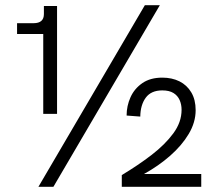

<svg xmlns="http://www.w3.org/2000/svg" viewBox="-20 -717 846 737"><path d="M185 0H127.5L536 -697H593.5ZM199 -280H146V-586.5H45.5V-628H109Q148.5 -628 148.5 -663V-694H199ZM752.5 0H447.5V-45Q510 -82.5 561.8 -122.2Q613.5 -162 645.2 -205Q677 -248 677 -295.5Q677 -316 669.5 -333Q662 -350 645.8 -360Q629.5 -370 603 -370Q560 -370 539.5 -342Q519 -314 518.5 -269.5L466 -273.5Q466 -310.5 481 -343.8Q496 -377 526.5 -398Q557 -419 603 -419Q640 -419 668.8 -404.8Q697.5 -390.5 714.2 -362.5Q731 -334.5 731 -294Q731 -247.5 704.5 -203Q678 -158.5 633.2 -119.2Q588.5 -80 532.5 -49H752.5Z"/></svg>

Font: Acari Sans Neue SemiBold
Style: Regular
Weight: 600
Designer: Alfredo Marco Pradil (font), Cristiano Sobral (main changes)
Foundry: Hanken Design Co. (font), Cristiano Sobral (main changes)
Version: Version 2.459;March 19, 2022;FontCreator 14.0.0.2808 64-bit;